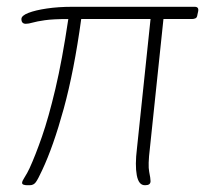

<svg xmlns="http://www.w3.org/2000/svg" viewBox="-20 -543 604 565"><path d="M59 2Q54 2 49.5 0.5Q45 -1 45 -5Q45 -10 52.5 -21.5Q60 -33 67 -48Q84 -85 103.5 -141Q123 -197 143 -281.5Q163 -366 181 -487Q136 -487 112 -483.5Q88 -480 76 -476.5Q64 -473 56 -473Q43 -473 43 -487Q43 -497 63.5 -505Q84 -513 118 -518Q152 -523 192 -523H553Q566 -523 563 -509L561 -500Q560 -491 555 -489Q550 -487 545 -487H461L421 -106Q415 -57 419 -37.5Q423 -18 423 -10Q423 2 408 2H406Q388 2 382.5 -27.5Q377 -57 383 -106L423 -487H219Q198 -334 167.5 -223Q137 -112 104 -42Q92 -16 85.5 -7Q79 2 68 2Z"/></svg>

Font: Asap Semi Condensed Semi Condensed Thin
Style: Italic
Weight: 100
Width: 4
Italic angle: -6°
Designer: Pablo Cosgaya
Foundry: Omnibus-Type
Version: Version 3.001; ttfautohint (v1.8.4.7-5d5b)